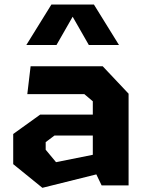

<svg xmlns="http://www.w3.org/2000/svg" viewBox="-20 -842 660 872"><path d="M441.5 0H564V-416.5L446.5 -541H119L104 -414.5H363L401.5 -382V-321.5H162.5L40 -233.5V-96.5L172.5 11L417.5 -50ZM99.5 -637.5H236.5L310 -766L383.5 -637.5H520.5L406.5 -821.5H213.5ZM187.5 -162V-196.5L227.5 -226.5H401.5V-139L234.5 -105.5Z"/></svg>

Font: Monaspace Krypton ExtraBold
Style: Regular
Weight: 800
Designer: Riley Cran & the Lettermatic Team
Foundry: Lettermatic
Version: Version 1.101 (Monaspace Krypton)